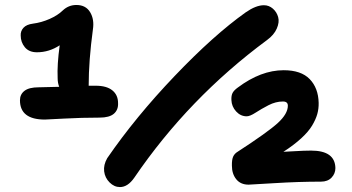

<svg xmlns="http://www.w3.org/2000/svg" viewBox="-20 -779 1428 779"><path d="M162.1 -293.9Q61 -293.9 61 -372.1Q61 -396.5 79.6 -410.6Q98.1 -424.8 137.2 -424.8Q153.8 -424.8 220.2 -426.8Q213.9 -442.4 213.9 -461.9Q211.4 -517.1 222.2 -595.2Q179.2 -566.9 129.9 -566.9Q97.7 -566.9 80.8 -587.4Q64 -607.9 64 -634.8Q63 -652.8 75.2 -666.3Q87.4 -679.7 113.8 -683.1Q147.9 -687.5 181.2 -702.1Q214.4 -716.8 234.9 -736.8Q258.3 -758.8 290 -758.8Q328.1 -758.8 345.7 -729.5Q363.3 -700.2 356.9 -659.2Q339.8 -532.7 339.8 -431.2H368.2Q412.6 -431.2 435.8 -412.4Q459 -393.6 459 -360.8Q460.4 -333.5 442.1 -317.6Q423.8 -301.8 383.8 -301.8Q311.5 -301.8 240.7 -297.9Q169.9 -293.9 162.1 -293.9ZM466.8 -20Q443.4 -20 424.6 -38.8Q405.8 -57.6 402.6 -83.7Q399.4 -109.9 415 -137.2Q529.8 -304.2 688.5 -470.5Q847.2 -636.7 977.1 -729Q1018.6 -757.8 1050.8 -757.8Q1071.3 -757.8 1087.2 -743.9Q1103 -730 1108.6 -709.5Q1114.3 -689 1103 -663.1Q1091.8 -637.2 1063 -616.2Q745.1 -381.3 524.9 -58.1Q498.5 -20 466.8 -20ZM988.8 -29.8Q956.1 -29.8 938.5 -51.8Q920.9 -73.7 920.9 -106.9Q920.4 -131.3 926 -143.6Q931.6 -155.8 943.8 -163.1Q1066.4 -242.7 1107.2 -280Q1147.9 -317.4 1147.9 -350.1Q1147.9 -367.2 1127.9 -367.2Q1098.6 -367.2 1069.3 -352.1Q1040 -336.9 1017.1 -322Q994.1 -307.1 981 -307.1Q956.1 -307.1 938 -326.9Q919.9 -346.7 918.9 -373Q918 -391.1 923.6 -401.9Q929.2 -412.6 944.8 -423.8Q1038.6 -494.1 1130.9 -494.1Q1201.7 -494.1 1236.6 -458Q1271.5 -421.9 1272.9 -361.8Q1273.4 -337.9 1267.3 -316.2Q1261.2 -294.4 1246.3 -269.5Q1231.4 -244.6 1202.1 -217.8Q1172.9 -190.9 1129.9 -163.1Q1132.8 -163.1 1174.1 -165.5Q1215.3 -168 1242.2 -168Q1339.4 -168 1340.8 -97.2Q1340.8 -74.7 1325.2 -58.3Q1309.6 -42 1282.2 -42Q1191.4 -42 1094 -35.9Q996.6 -29.8 988.8 -29.8Z"/></svg>

Font: Shantell Sans Bouncy
Style: Bold
Weight: 700
Designer: Stephen Nixon, Anya Danilova, Shantell Martin
Foundry: Arrow Type
Version: Version 1.006;[9816181b4]